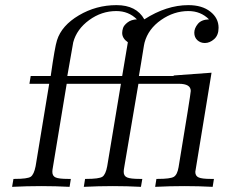

<svg xmlns="http://www.w3.org/2000/svg" viewBox="-20 -725 873 745"><path d="M26.9 0 32.2 -30.8H37.1Q86.9 -30.8 99.4 -39.3Q111.8 -47.9 118.2 -80.1L170.9 -399.9H94.2L99.1 -430.2H176.8Q192.9 -543.9 201.2 -568.8Q219.2 -626 286.1 -665.5Q353 -705.1 432.1 -705.1Q509.3 -705.1 540 -649.9Q626 -705.1 710.9 -705.1Q764.2 -705.1 796.1 -679.9Q828.1 -654.8 828.1 -617.2Q828.1 -588.4 811 -573.2Q793.9 -558.1 774.9 -558.1Q757.8 -558.1 745.8 -569.1Q733.9 -580.1 733.9 -598.1Q733.9 -615.2 747.6 -632.1Q761.2 -648.9 791 -649.9Q758.8 -682.1 710.9 -682.1Q654.8 -682.1 605 -647.5Q555.2 -612.8 541 -560.1Q539.1 -553.2 535.6 -530.5Q532.2 -507.8 527.1 -478Q522 -448.2 519 -430.2H653.8V-432.1L800.8 -442.9L783.2 -335L741.2 -79.1Q738.3 -61 737.8 -58.1Q737.8 -42 751 -36.4Q764.2 -30.8 796.9 -30.8H810.1L805.2 0Q751 -2.9 695.1 -2.9Q639.2 -2.9 582 0L586.9 -30.8H591.8Q640.6 -30.8 654.3 -38.8Q668 -46.9 672.9 -76.2Q719.7 -358.4 720.2 -372.1Q720.2 -399.9 673.8 -399.9H517.1L461.9 -75.2Q460 -65.4 460 -58.1Q460 -42 473.4 -36.4Q486.8 -30.8 522 -30.8H532.2L526.9 0Q472.7 -2.9 418 -2.9Q361.8 -2.9 305.2 0L310.1 -30.8H314.9Q364.7 -30.8 377.4 -39.3Q390.1 -47.9 396 -80.1L449.2 -399.9H238.8L185.1 -75.2Q183.1 -65.4 183.1 -58.1Q183.1 -42 196 -36.4Q209 -30.8 244.1 -30.8H254.9L250 0Q195.8 -2.9 139.9 -2.9Q84 -2.9 26.9 0ZM241.2 -430.2H454.1L476.1 -561Q454.1 -576.2 454.1 -597.2Q454.1 -606 457.5 -616.5Q460.9 -627 474.9 -637.9Q488.8 -648.9 511.2 -649.9Q479 -682.1 431.2 -682.1Q374 -682.1 325.9 -647Q277.8 -611.8 264.2 -561Q262.2 -552.2 241.2 -430.2Z"/></svg>

Font: CMU Serif Extra
Style: RomanSlanted
Weight: 500
Italic angle: -9.46001°
Version: Version 0.7.0